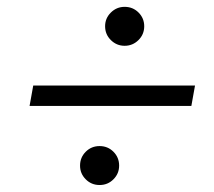

<svg xmlns="http://www.w3.org/2000/svg" viewBox="-20 -626 626 561"><path d="M66.4 -316.4 77.1 -376H549.8L539.1 -316.4ZM271 -85.4Q247.1 -85.4 230.5 -102.1Q213.9 -118.7 213.9 -142.1Q213.9 -166 230.5 -182.6Q247.1 -199.2 271 -199.2Q294.9 -199.2 311.5 -182.6Q328.1 -166 328.1 -142.1Q328.1 -118.7 311.5 -102.1Q294.9 -85.4 271 -85.4ZM344.2 -492.2Q320.8 -492.2 304 -508.8Q287.1 -525.4 287.1 -549.3Q287.1 -572.8 304 -589.4Q320.8 -606 344.2 -606Q368.2 -606 384.8 -589.4Q401.4 -572.8 401.4 -549.3Q401.4 -525.4 384.5 -508.8Q367.7 -492.2 344.2 -492.2Z"/></svg>

Font: Cascadia Code Light
Style: Italic
Weight: 300
Italic angle: -10°
Monospace: yes
Designer: Aaron Bell
Foundry: Saja Typeworks
Version: Version 2404.023; ttfautohint (v1.8.4)